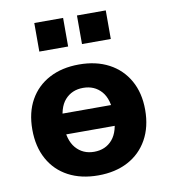

<svg xmlns="http://www.w3.org/2000/svg" viewBox="-82 -792 768 873"><g transform="rotate(-10 302.0 -355.5)"><path d="M302 11Q223 11 164.5 -20Q106 -51 74 -109Q42 -167 42 -246Q42 -325 74 -382Q106 -439 164.5 -470Q223 -501 302 -501Q381 -501 439.5 -470Q498 -439 530.5 -381.5Q563 -324 563 -246Q563 -167 530.5 -109Q498 -51 439.5 -20Q381 11 302 11ZM302 -98Q355 -98 386.5 -135Q418 -172 418 -246Q418 -321 386 -357Q354 -393 302 -393Q250 -393 218 -357Q186 -321 186 -246Q186 -172 218 -135Q250 -98 302 -98ZM143 -198V-294H462V-198ZM332 -590V-722H465V-590ZM135 -590V-722H268V-590Z"/></g></svg>

Font: Nunito Sans 12pt ExtraBold
Style: Regular
Weight: 800
Designer: Vernon Adams
Foundry: Vernon Adams
Version: Version 3.101;gftools[0.9.27]